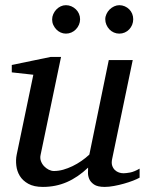

<svg xmlns="http://www.w3.org/2000/svg" viewBox="-20 -716 567 748"><path d="M523.9 -23.9Q514.6 -18.6 498.3 -12.2Q481.9 -5.9 462.9 -0.5Q443.8 4.9 424.1 8.5Q404.3 12.2 388.2 12.2Q359.9 12.2 346.2 2.7Q332.5 -6.8 327.4 -19.3Q322.3 -31.7 322.8 -44.4Q323.2 -57.1 323.2 -63Q283.7 -25.4 240.5 -6.6Q197.3 12.2 147 12.2Q112.3 12.2 90.3 0Q68.4 -12.2 57.1 -30.8Q45.9 -49.3 43.5 -71.3Q41 -93.3 44.9 -112.8L109.9 -424.8L25.9 -434.1V-462.9L176.8 -494.1H217.8L138.2 -112.8Q135.3 -100.1 139.4 -88.6Q143.6 -77.1 151.6 -68.6Q159.7 -60.1 169.9 -54.9Q180.2 -49.8 189.9 -49.8Q208 -49.8 226.3 -54.9Q244.6 -60.1 262.7 -68.8Q280.8 -77.6 297.4 -89.1Q314 -100.6 328.1 -113.8L403.8 -481.9H497.1L417 -97.2Q413.6 -81.5 417 -71Q420.4 -60.5 427.5 -53.7Q434.6 -46.9 443.6 -43.9Q452.6 -41 460.9 -41Q470.7 -41 486.8 -43.9Q502.9 -46.9 523.9 -59.1ZM292 -641.1Q292 -629.9 287.6 -619.6Q283.2 -609.4 275.6 -601.6Q268.1 -593.8 258.1 -589.4Q248 -585 236.8 -585Q226.1 -585 216.3 -589.4Q206.5 -593.8 199.2 -601.6Q191.9 -609.4 187.5 -619.1Q183.1 -628.9 183.1 -640.1Q183.1 -650.9 187.5 -660.9Q191.9 -670.9 199.2 -678.7Q206.5 -686.5 216.3 -691.2Q226.1 -695.8 236.8 -695.8Q248 -695.8 258.1 -691.4Q268.1 -687 275.6 -679.7Q283.2 -672.4 287.6 -662.4Q292 -652.3 292 -641.1ZM499 -641.1Q499 -629.9 494.9 -619.6Q490.7 -609.4 483.4 -601.6Q476.1 -593.8 466.1 -589.4Q456.1 -585 444.8 -585Q433.6 -585 423.6 -589.4Q413.6 -593.8 406.2 -601.6Q398.9 -609.4 394.5 -619.6Q390.1 -629.9 390.1 -641.1Q390.1 -651.4 394.8 -661.4Q399.4 -671.4 407 -679Q414.6 -686.5 424.6 -691.2Q434.6 -695.8 444.8 -695.8Q456.1 -695.8 466.1 -691.4Q476.1 -687 483.4 -679.7Q490.7 -672.4 494.9 -662.4Q499 -652.3 499 -641.1Z"/></svg>

Font: Charis SIL Phon
Style: Italic
Weight: 400
Italic angle: -11°
Foundry: SIL International
Version: Version 5.000